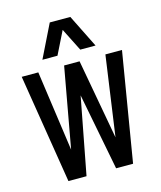

<svg xmlns="http://www.w3.org/2000/svg" viewBox="-119 -897 827 984"><g transform="rotate(-15 294.0 -405.0)"><path d="M121 0 28 -578H116L176 -152L253 -578H335L412 -154L472 -578H560L464 0H374L295 -408L217 0ZM153 -635 239 -810H348L435 -635H354L293 -756L233 -635Z"/></g></svg>

Font: Oswald
Style: Regular
Weight: 400
Designer: Vernon Adams
Foundry: Vernon Adams
Version: Version 4.103; ttfautohint (v1.8.3)